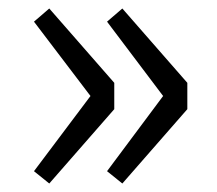

<svg xmlns="http://www.w3.org/2000/svg" viewBox="-20 -507 510 452"><path d="M96 -75 249 -250V-312L96 -487L60 -456L193 -281L60 -104ZM268 -75 421 -250V-312L268 -487L232 -456L364 -281L232 -104Z"/></svg>

Font: Source Han Sans JP Normal
Style: Regular
Weight: 350
Designer: Ryoko NISHIZUKA 西塚涼子 (kana, bopomofo & ideographs); Paul D. Hunt (Latin, Greek & Cyrillic); Sandoll Communications 산돌커뮤니
Foundry: Adobe
Version: Version 2.002;hotconv 1.0.116;makeotfexe 2.5.65601